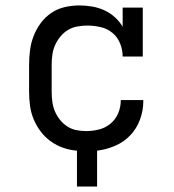

<svg xmlns="http://www.w3.org/2000/svg" viewBox="-20 -548 640 706"><path d="M263 138V6Q237 4 212.5 -4.5Q188 -13 167 -28Q146 -43 130 -64Q114 -85 104 -109Q94 -133 90.5 -158.5Q87 -184 87 -210V-310Q87 -337 90.5 -364Q94 -391 104 -416.5Q114 -442 130.5 -464Q147 -486 169.5 -501Q192 -516 218.5 -522Q245 -528 272 -528Q295 -528 318.5 -524Q342 -520 363 -510.5Q384 -501 401.5 -485.5Q419 -470 431 -450V-520H505V-340H431Q431 -365 421.5 -388.5Q412 -412 393 -427.5Q374 -443 349.5 -448.5Q325 -454 300 -454Q282 -454 263.5 -450.5Q245 -447 229.5 -437.5Q214 -428 202 -413.5Q190 -399 182.5 -382Q175 -365 172.5 -346.5Q170 -328 170 -310V-210Q170 -192 172.5 -173.5Q175 -155 182 -138.5Q189 -122 200.5 -107.5Q212 -93 227.5 -83Q243 -73 261 -69.5Q279 -66 297 -66Q321 -66 344.5 -72Q368 -78 386.5 -93.5Q405 -109 414.5 -131.5Q424 -154 424 -178V-180H507V-177Q507 -142 495 -109Q483 -76 459.5 -51Q436 -26 403.5 -12Q371 2 337 6V138Z"/></svg>

Font: Iosevka HT Extended
Style: Regular
Weight: 400
Width: 7
Monospace: yes
Designer: Belleve Invis
Foundry: Belleve Invis
Version: Version 32.3.0; ttfautohint (v1.8.4)